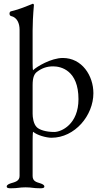

<svg xmlns="http://www.w3.org/2000/svg" viewBox="-20 -725 545 1030"><path d="M39 285C78 285 82 280 117 280C152 280 156 285 195 285C204 285 218 285 218 276C218 266 206 262 195 258C175 252 155 247 155 219V33C155 27 155 -18 158 -18C178 0 228 14 256 14C382 14 481 -106 481 -225C481 -319 420 -414 317 -414C254 -414 176 -367 157 -348C156 -349 155 -363 155 -386V-562C156 -652 162 -686 162 -698C162 -701 159 -705 156 -705C155 -705 155 -704 154 -704C122 -692 89 -676 38 -664C34 -663 31 -658 31 -652C31 -646 34 -640 39 -639C72 -632 85 -599 85 -566V219C85 247 59 252 39 258C28 262 16 266 16 276C16 285 30 285 39 285ZM271 -17C227 -17 193 -28 178 -42C159 -60 155 -96 155 -115V-269C155 -310 164 -329 179 -340C204 -359 231 -369 265 -369C308 -369 401 -347 401 -193C401 -59 310 -17 271 -17Z"/></svg>

Font: Garamond-Math
Style: Regular
Weight: 400
Version: Version 2019-08-16